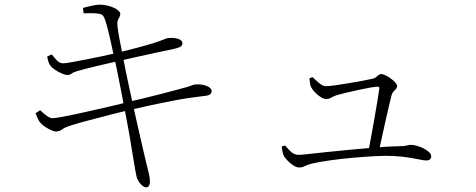

<svg xmlns="http://www.w3.org/2000/svg" viewBox="-20 -765 2040 822"><path d="M605 37Q598 37 589.5 30Q581 23 574.5 13Q568 3 565 -7Q563 -15 559 -37Q555 -59 550.5 -88Q546 -117 541 -145Q537 -173 529.5 -213Q522 -253 513.5 -298Q505 -343 496.5 -386Q488 -429 481 -464Q474 -499 469 -518Q462 -550 454 -587Q446 -624 438 -654Q430 -684 423 -695Q418 -704 402 -706.5Q386 -709 368.5 -708.5Q351 -708 338 -708L335 -731Q352 -736 373.5 -740.5Q395 -745 405 -745Q422 -745 438 -741.5Q454 -738 467 -732Q480 -726 487.5 -719Q495 -712 495 -705Q495 -697 491 -691Q487 -685 484 -676.5Q481 -668 483 -652Q487 -621 492 -595.5Q497 -570 506 -524Q518 -460 533 -391.5Q548 -323 562 -259Q576 -195 588 -145Q600 -95 606 -68Q613 -39 617.5 -21Q622 -3 622 14Q622 21 618.5 29Q615 37 605 37ZM219 -202Q212 -202 199.5 -207.5Q187 -213 174 -221.5Q161 -230 152 -240Q147 -246 142.5 -256Q138 -266 132 -280L152 -293Q170 -276 182.5 -267.5Q195 -259 205 -259Q215 -259 242.5 -264Q270 -269 307.5 -277Q345 -285 386 -294.5Q427 -304 464 -312.5Q501 -321 526 -328Q553 -334 590 -343Q627 -352 664.5 -361.5Q702 -371 731 -379Q760 -387 772 -390Q794 -396 800 -399Q806 -402 813 -403Q833 -405 849.5 -401.5Q866 -398 876 -391Q886 -384 886 -375Q886 -368 881 -362.5Q876 -357 861 -355Q829 -351 799.5 -347Q770 -343 735 -336.5Q700 -330 652 -320Q604 -310 535 -294Q499 -286 453 -274Q407 -262 362.5 -250.5Q318 -239 287 -229Q258 -220 246 -211Q234 -202 219 -202ZM268 -444Q260 -444 245.5 -450Q231 -456 217.5 -465Q204 -474 198 -481Q191 -489 188 -498.5Q185 -508 182 -523L201 -532Q212 -519 223.5 -506.5Q235 -494 251 -494Q260 -494 285 -498.5Q310 -503 343.5 -509.5Q377 -516 413 -523.5Q449 -531 479 -538Q518 -548 559 -558.5Q600 -569 636 -580Q667 -590 679.5 -595.5Q692 -601 699 -602Q709 -603 720 -602.5Q731 -602 740 -599.5Q749 -597 755 -592Q761 -587 761 -579Q761 -569 750.5 -564Q740 -559 726 -556Q696 -550 651 -540Q606 -530 561.5 -520.5Q517 -511 488 -504Q439 -493 393 -482Q347 -471 312 -461Q292 -455 286 -449.5Q280 -444 268 -444Z M1556 -111Q1562 -141 1569 -179.5Q1576 -218 1583 -257.5Q1590 -297 1595.5 -331Q1601 -365 1604 -386Q1605 -394 1597 -394Q1588 -394 1565 -390Q1542 -386 1514.5 -380Q1487 -374 1462 -368Q1437 -362 1423 -358Q1410 -354 1399 -347.5Q1388 -341 1376 -341Q1367 -341 1354.5 -348.5Q1342 -356 1330.5 -367.5Q1319 -379 1313 -390Q1308 -399 1307 -410Q1306 -421 1305 -430L1318 -435Q1328 -425 1345 -410.5Q1362 -396 1375 -396Q1389 -396 1417 -400Q1445 -404 1477 -409.5Q1509 -415 1536.5 -420Q1564 -425 1576 -428Q1585 -430 1590.5 -435Q1596 -440 1601 -444Q1606 -448 1612 -448Q1619 -448 1630.5 -442.5Q1642 -437 1653.5 -428.5Q1665 -420 1672.5 -411.5Q1680 -403 1680 -397Q1680 -389 1675 -384Q1670 -379 1664.5 -373Q1659 -367 1656 -356Q1652 -340 1645 -310.5Q1638 -281 1630 -245Q1622 -209 1614.5 -174.5Q1607 -140 1601 -113ZM1260 -48Q1250 -48 1236.5 -56.5Q1223 -65 1212 -76.5Q1201 -88 1196 -96Q1189 -109 1186 -138L1201 -142Q1212 -128 1226 -115Q1240 -102 1259 -102Q1268 -102 1300 -105.5Q1332 -109 1378.5 -114Q1425 -119 1479 -124Q1533 -129 1587 -133.5Q1641 -138 1688 -139Q1711 -139 1721.5 -142Q1732 -145 1738 -145Q1749 -145 1764 -141Q1779 -137 1793 -130Q1807 -123 1816.5 -114Q1826 -105 1826 -96Q1826 -87 1820.5 -82.5Q1815 -78 1805 -78Q1796 -78 1777 -82Q1758 -86 1730 -90.5Q1702 -95 1665 -97Q1634 -99 1587.5 -96.5Q1541 -94 1490 -89.5Q1439 -85 1393 -78.5Q1347 -72 1317 -65Q1296 -60 1285 -54Q1274 -48 1260 -48Z"/></svg>

Font: Noto Serif JP ExtraLight ExtraLight
Style: Regular
Weight: 250
Version: Version 2.003-H1;hotconv 1.1.1;makeotfexe 2.6.0